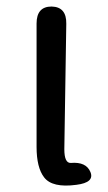

<svg xmlns="http://www.w3.org/2000/svg" viewBox="-20 -563 332 588"><path d="M115 -20Q92 -50 92 -113V-491Q92 -543 138 -543Q184 -542 183 -490L177 -106Q177 -63 197 -64Q244 -68 257 -36Q270 -4 214 3Q140 13 115 -20Z"/></svg>

Font: Resource Han Rounded KR
Style: Regular
Weight: 400
Designer: Cyano Hao (round all glyphs); Ryoko NISHIZUKA 西塚涼子 (kana, bopomofo & ideographs); Paul D. Hunt (Latin, Greek & Cyrillic)
Foundry: Cyano Hao
Version: 0.990